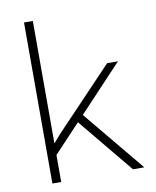

<svg xmlns="http://www.w3.org/2000/svg" viewBox="-83 -796 700 860"><g transform="rotate(-10 267.5 -366.0)"><path d="M125.5 0H85.4V-732.4H125.5V-175.3L157.2 -211.9L420.4 -488.3H469.7L272.9 -278.8L503.4 0H452.1L245.6 -250.5L125.5 -122.6Z"/></g></svg>

Font: Kumbh Sans ExtraLight
Style: Regular
Weight: 250
Version: Version 1.005